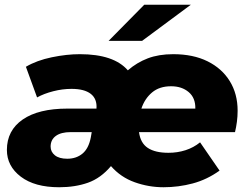

<svg xmlns="http://www.w3.org/2000/svg" viewBox="-20 -779 1038 808"><path d="M229 9Q126 9 67.5 -35.5Q9 -80 9 -148Q9 -230 75.5 -276Q142 -322 264 -322H386Q389 -363 362 -384Q335 -405 281 -405Q243 -405 204 -395Q165 -385 136 -369L89 -498Q135 -525 198 -538Q261 -551 316 -551Q459 -551 518 -483Q556 -516 602 -533.5Q648 -551 709 -551Q793 -551 853.5 -521Q914 -491 947 -437.5Q980 -384 980 -313Q980 -289 977 -266.5Q974 -244 969 -223H565Q571 -177 602 -156.5Q633 -136 689 -136Q727 -136 761 -147Q795 -158 822 -180L904 -61Q851 -23 791 -7Q731 9 668 9Q606 9 547 -12Q488 -33 447 -80Q404 -29 350 -10Q296 9 229 9ZM575 -322H802Q803 -367 774 -391.5Q745 -416 700 -416Q651 -416 620 -390Q589 -364 575 -322ZM366 -223H277Q237 -223 215 -207Q193 -191 193 -162Q193 -140 211 -125.5Q229 -111 263 -111Q301 -111 327 -132.5Q353 -154 362 -200ZM437 -607 587 -759H783L578 -607Z"/></svg>

Font: Montserrat ExtraBold
Style: Italic
Weight: 800
Italic angle: -11.3°
Designer: Julieta Ulanovsky
Foundry: Julieta Ulanovsky
Version: Version 9.000; ttfautohint (v1.8.4.7-5d5b)